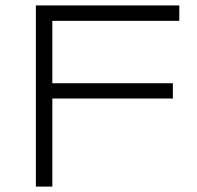

<svg xmlns="http://www.w3.org/2000/svg" viewBox="-20 -691 728 711"><path d="M173.8 -613.8V-382.8H620.1V-326.2H173.8V0H112.8V-670.9H644V-613.8Z"/></svg>

Font: Syncopate
Style: Regular
Weight: 400
Width: 7
Version: Version 001.001